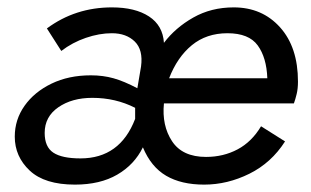

<svg xmlns="http://www.w3.org/2000/svg" viewBox="-20 -490 841 520"><path d="M183 10Q101 10 60.5 -28Q20 -66 20 -120Q20 -166 46.5 -203.5Q73 -241 119.5 -263.5Q166 -286 226 -286Q259 -286 287.5 -278Q316 -270 352 -251L362 -310Q368 -355 345 -377.5Q322 -400 283 -400Q249 -400 212.5 -387.5Q176 -375 146 -352L107 -413Q184 -470 283 -470Q346 -470 383.5 -445.5Q421 -421 424 -374Q455 -415 503.5 -442.5Q552 -470 613 -470Q690 -470 738.5 -416Q787 -362 787 -269Q787 -250 783.5 -235.5Q780 -221 776 -210H424Q418 -150 446 -107.5Q474 -65 538 -65Q585 -65 623.5 -85.5Q662 -106 687 -148L752 -107Q715 -49 655.5 -19.5Q596 10 533 10Q471 10 430 -14Q389 -38 367 -91Q344 -44 297.5 -17Q251 10 183 10ZM596 -400Q539 -400 499.5 -367.5Q460 -335 438 -278H704Q702 -334 678 -367Q654 -400 596 -400ZM198 -61Q305 -61 346 -168V-198Q293 -225 230 -225Q175 -225 138 -199.5Q101 -174 101 -130Q101 -92 124.5 -76.5Q148 -61 198 -61Z"/></svg>

Font: Jost*
Style: Italic
Weight: 400
Italic angle: -10°
Version: Version 3.7